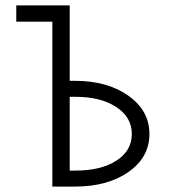

<svg xmlns="http://www.w3.org/2000/svg" viewBox="-20 -688 641 708"><path d="M256 0H173V-608H40V-668H237V-390H256Q376 -390 453.5 -335Q531 -280 531 -194Q531 -108 454 -54Q377 0 256 0ZM259 -331H237V-59H259Q352 -59 409 -95.5Q466 -132 466 -194Q466 -256 408.5 -293.5Q351 -331 259 -331Z"/></svg>

Font: Zaghawa Beria
Style: Regular
Weight: 400
Designer: Anonymous
Foundry: Designed by a volunteer who chooses to remain anonymous, in cooperation with SIL International and the Mission Protestan
Version: Version 1.001